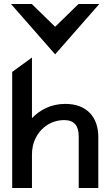

<svg xmlns="http://www.w3.org/2000/svg" viewBox="-20 -941 541 961"><path d="M256 -669 477 -921H373L256 -807L139 -921H35ZM472 -256C472 -352 417 -421 307 -421C232 -421 179 -389 140 -350V-653L41 -581V0H140V-168C140 -221 160 -263 188 -292C213 -318 252 -340 301 -340C353 -340 374 -310 374 -258V0H472Z"/></svg>

Font: Charger
Style: ExBd
Weight: 400
Designer: Jasper
Foundry: Cannot Into Space Fonts
Version: Version 0.99